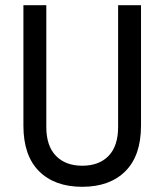

<svg xmlns="http://www.w3.org/2000/svg" viewBox="-20 -706 632 738"><path d="M296 12Q190 12 130 -48Q70 -108 70 -223V-686H158V-218Q158 -145 195 -107Q232 -69 296 -69Q361 -69 397.5 -107Q434 -145 434 -218V-686H522V-223Q522 -108 462 -48Q402 12 296 12Z"/></svg>

Font: Archivo Narrow
Style: Regular
Weight: 400
Designer: Hector Gatti
Foundry: Omnibus-Type
Version: Version 3.002